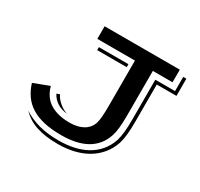

<svg xmlns="http://www.w3.org/2000/svg" viewBox="-143 -786 1071 1030"><g transform="rotate(30 392.5 -271.5)"><path d="M138.2 -186.5Q154.8 -124.5 201.9 -95.2Q249 -65.9 323.2 -65.9Q347.2 -65.9 368.2 -70.6Q389.2 -75.2 406 -84.7Q422.9 -94.2 434.8 -108.9Q446.8 -123.5 452.6 -143.6Q457 -160.2 459 -186.5Q460.9 -212.9 460.9 -256.8V-529.8H228V-607.9H693.8V-529.8H571.8V-252.9Q571.8 -209 568.4 -177Q564.9 -145 558.1 -124.5Q546.4 -88.4 524.9 -62.3Q503.4 -36.1 472.9 -19Q442.4 -2 403.6 6.3Q364.7 14.6 318.8 14.6Q256.3 14.6 210 3.9Q163.6 -6.8 130.4 -27.8Q97.2 -48.8 75.7 -79.6Q54.2 -110.4 42 -149.9ZM99.1 -11.2Q145 18.1 198.2 32.2Q251.5 46.4 319.8 46.4Q368.2 46.4 411.9 37.1Q455.6 27.8 491.2 8.1Q526.9 -11.7 553.2 -42.7Q579.6 -73.7 593.8 -117.2Q600.1 -139.2 603.5 -171.1Q606.9 -203.1 606.9 -252.9V-495.6H729V-583.5H748.5V-477.1H626.5V-251.5Q626.5 -200.2 623 -166.7Q619.6 -133.3 611.8 -108.4Q597.2 -64.9 569.8 -32.2Q542.5 0.5 505.4 22Q468.3 43.5 422.9 54.2Q377.4 64.9 326.7 64.9Q286.1 64.9 252.7 60.3Q219.2 55.7 191.4 46.4Q163.6 37.1 140.9 22.7Q118.2 8.3 99.1 -11.2ZM257.3 -495.6H440.4V-477.1H257.3ZM203.1 -172.4Q209.5 -158.7 219.2 -147.2Q229 -135.7 240.5 -126.5Q252 -117.2 264.2 -110.6Q276.4 -104 288.1 -100.1Q249.5 -104.5 223.6 -121.8Q197.8 -139.2 184.6 -165.5Z"/></g></svg>

Font: Vast Shadow
Style: Regular
Weight: 400
Designer: Nicole Fally
Foundry: Nicole Fally
Version: Version 1.002